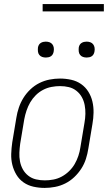

<svg xmlns="http://www.w3.org/2000/svg" viewBox="-20 -913 540 941"><path d="M199 8Q171 8 144 2Q117 -4 95.5 -19Q74 -34 60.5 -56.5Q47 -79 40.5 -105Q34 -131 35 -159Q36 -187 40 -215L60 -335Q64 -361 72.5 -386Q81 -411 95 -433.5Q109 -456 129 -475Q149 -494 173 -506Q197 -518 223 -523Q249 -528 274 -528Q302 -528 329 -522Q356 -516 377.5 -501Q399 -486 413 -463.5Q427 -441 433 -415Q439 -389 438.5 -361Q438 -333 433 -305L413 -185Q409 -159 401 -134Q393 -109 378.5 -86.5Q364 -64 344 -45Q324 -26 300 -14Q276 -2 250 3Q224 8 199 8ZM200 -29Q220 -29 241.5 -33Q263 -37 282.5 -47.5Q302 -58 318.5 -74Q335 -90 346 -109Q357 -128 364 -149Q371 -170 374 -191L394 -311Q398 -333 398.5 -355Q399 -377 395 -398Q391 -419 381 -437Q371 -455 354.5 -468Q338 -481 317.5 -486Q297 -491 274 -491Q254 -491 232.5 -487Q211 -483 191 -472.5Q171 -462 155 -446Q139 -430 128 -411Q117 -392 110 -371Q103 -350 99 -329L79 -209Q76 -187 75 -165Q74 -143 78 -122Q82 -101 92 -83Q102 -65 118.5 -52Q135 -39 156 -34Q177 -29 200 -29ZM405 -631Q395 -631 386.5 -634Q378 -637 372.5 -644Q367 -651 366 -660.5Q365 -670 366 -680Q367 -686 370 -692Q373 -698 379 -702Q385 -706 391.5 -707.5Q398 -709 404 -709Q414 -709 422.5 -706Q431 -703 436.5 -696Q442 -689 443.5 -679.5Q445 -670 443 -660Q442 -654 439 -648Q436 -642 430.5 -638Q425 -634 418 -632.5Q411 -631 405 -631ZM205 -631Q195 -631 186.5 -634Q178 -637 172.5 -644Q167 -651 166 -660.5Q165 -670 166 -680Q167 -686 170 -692Q173 -698 179 -702Q185 -706 191.5 -707.5Q198 -709 204 -709Q214 -709 222.5 -706Q231 -703 236.5 -696Q242 -689 243.5 -679.5Q245 -670 243 -660Q242 -654 239 -648Q236 -642 230.5 -638Q225 -634 218 -632.5Q211 -631 205 -631ZM189 -857V-893H489V-857Z"/></svg>

Font: Iosevka Term Curly Extralight
Style: Italic
Weight: 200
Italic angle: -9°
Designer: Belleve Invis
Foundry: Belleve Invis
Version: Version 32.3.0